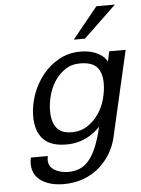

<svg xmlns="http://www.w3.org/2000/svg" viewBox="-62 -799 768 1047"><g transform="rotate(-5 322.0 -275.5)"><path d="M110 -182Q110 -241 130.5 -299.5Q151 -358 188.5 -405.5Q226 -453 279 -482.5Q332 -512 397 -512Q451 -512 490 -492.5Q529 -473 542 -444L554 -500H644L536 -29Q524 21 498 62.5Q472 104 434.5 135Q397 166 349 183Q301 200 245 200Q169 200 121.5 167.5Q74 135 74 73Q74 57 78 40H171Q168 52 168 61Q168 98 199.5 117Q231 136 276 136Q309 136 337 124.5Q365 113 388 86Q411 59 429.5 14.5Q448 -30 463 -94Q446 -78 427.5 -63.5Q409 -49 386.5 -38Q364 -27 337 -20.5Q310 -14 277 -14Q192 -14 151 -57.5Q110 -101 110 -182ZM204 -203Q204 -146 229 -112Q254 -78 312 -78Q362 -78 398.5 -102Q435 -126 460 -162.5Q485 -199 497 -243.5Q509 -288 509 -328Q509 -389 481 -418.5Q453 -448 390 -448Q342 -448 307 -424Q272 -400 249 -364Q226 -328 215 -285Q204 -242 204 -203ZM428 -580H367L506 -751H607Z"/></g></svg>

Font: Perun
Style: Italic
Weight: 400
Italic angle: -12°
Foundry: Copyright (c) Stefan Peev, Context Ltd, 2016
Version: Version 1.027